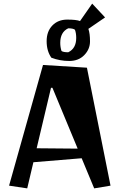

<svg xmlns="http://www.w3.org/2000/svg" viewBox="-20 -1023 679 1058"><path d="M30 0 217 -665 459 -650 589 0 499 15 430 -151 164 -129 130 15ZM261 -539 182 -206 408 -204 269 -539ZM467 -864Q476 -838 476 -795Q476 -752 444.5 -719.5Q413 -687 361.5 -687Q310 -687 263 -705Q237 -742 237 -796Q237 -850 268.5 -882.5Q300 -915 350.5 -915Q401 -915 421 -907L488 -1003L559 -927ZM400 -814Q400 -840 393 -859Q383 -867 356 -867Q312 -846 312 -787Q312 -763 319 -742Q329 -735 356 -735Q400 -756 400 -814Z"/></svg>

Font: Joti One
Style: Regular
Weight: 400
Designer: Eduardo Rodriguez Tunni
Foundry: Eduardo Rodriguez Tunni
Version: Version 1.001